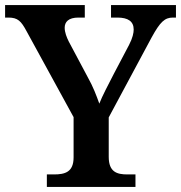

<svg xmlns="http://www.w3.org/2000/svg" viewBox="-22 -734 711 754"><path d="M162 0H510V-49H478C438 -49 405 -58 405 -118V-273L574 -588C607 -648 625 -665 657 -665H669V-714H414V-665H439C481 -665 503 -650 503 -618C503 -605 499 -585 485 -558L425 -444C403 -401 380 -358 368 -327C357 -358 344 -393 322 -432L248 -571C240 -587 232 -607 232 -625C232 -648 247 -665 286 -665H311V-714H-2V-665H11C48 -665 61 -651 82 -612L267 -274V-116C267 -58 233 -49 190 -49H162Z"/></svg>

Font: Noto Serif Gurmukhi SemiBold
Style: Regular
Weight: 600
Designer: Vaibhav Singh and the Monotype Design Team
Foundry: Monotype Imaging Inc.
Version: Version 2.004